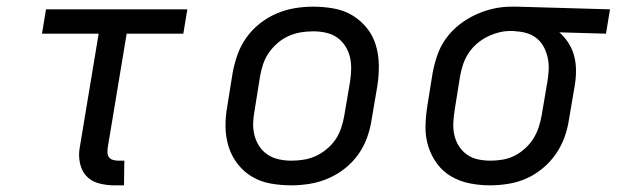

<svg xmlns="http://www.w3.org/2000/svg" viewBox="-20 -548 1850 576"><path d="M352 8H322Q299 8 276.5 2Q254 -4 239.5 -19.5Q225 -35 220 -58Q215 -81 219 -104L276 -447H106L118 -520H542L530 -447H360L303 -104Q302 -96 302.5 -88.5Q303 -81 307.5 -75.5Q312 -70 320 -68Q328 -66 335 -66H353Z M854 8Q822 8 791.5 2.5Q761 -3 736 -18Q711 -33 693 -56Q675 -79 666 -107.5Q657 -136 656.5 -167Q656 -198 662 -230L678 -330Q683 -357 692.5 -384Q702 -411 719 -435Q736 -459 759.5 -477.5Q783 -496 810 -507.5Q837 -519 864.5 -523.5Q892 -528 919 -528Q951 -528 981.5 -522.5Q1012 -517 1037 -502Q1062 -487 1080.5 -464Q1099 -441 1107.5 -412.5Q1116 -384 1116.5 -353Q1117 -322 1112 -290L1095 -190Q1091 -163 1081.5 -136Q1072 -109 1055 -85Q1038 -61 1014.5 -42.5Q991 -24 964 -12.5Q937 -1 909 3.5Q881 8 854 8ZM854 -66Q873 -66 891.5 -69Q910 -72 927.5 -80Q945 -88 961 -101.5Q977 -115 987.5 -131Q998 -147 1004 -165.5Q1010 -184 1013 -202L1030 -302Q1033 -322 1033.5 -341Q1034 -360 1029.5 -378Q1025 -396 1015 -411Q1005 -426 990.5 -436Q976 -446 957.5 -450Q939 -454 920 -454Q901 -454 882.5 -451Q864 -448 846 -440Q828 -432 812.5 -418.5Q797 -405 786 -389Q775 -373 769 -354.5Q763 -336 760 -318L744 -218Q740 -198 739.5 -179Q739 -160 743.5 -142Q748 -124 758 -109Q768 -94 783 -84Q798 -74 816.5 -70Q835 -66 854 -66Z M1450 8Q1419 8 1389 2Q1359 -4 1334 -18.5Q1309 -33 1291.5 -56.5Q1274 -80 1265 -108.5Q1256 -137 1256.5 -168Q1257 -199 1262 -230L1278 -330Q1283 -356 1292 -382.5Q1301 -409 1318 -432.5Q1335 -456 1358 -474Q1381 -492 1407 -504Q1433 -516 1460 -522Q1487 -528 1514 -528H1531L1810 -520L1798 -447L1658 -451Q1674 -437 1685.5 -419Q1697 -401 1702.5 -380Q1708 -359 1708 -336Q1708 -313 1704 -290L1687 -190Q1683 -163 1673.5 -136.5Q1664 -110 1647.5 -86Q1631 -62 1608 -43Q1585 -24 1559 -12.5Q1533 -1 1505 3.5Q1477 8 1450 8ZM1451 -66Q1469 -66 1487.5 -69Q1506 -72 1523 -80.5Q1540 -89 1555 -102.5Q1570 -116 1580 -132Q1590 -148 1596 -166Q1602 -184 1605 -202L1622 -302Q1625 -320 1626 -338Q1627 -356 1623.5 -373Q1620 -390 1612.5 -405Q1605 -420 1592.5 -431Q1580 -442 1563.5 -447.5Q1547 -453 1529 -454L1519 -455H1510Q1492 -455 1474 -450Q1456 -445 1439.5 -436.5Q1423 -428 1408.5 -415Q1394 -402 1384 -386Q1374 -370 1368.5 -352.5Q1363 -335 1360 -318L1344 -218Q1341 -199 1340 -180Q1339 -161 1343 -143Q1347 -125 1356.5 -110Q1366 -95 1380.5 -84.5Q1395 -74 1413.5 -70Q1432 -66 1451 -66Z"/></svg>

Font: Iosevka Aile Oblique
Style: Regular
Weight: 400
Italic angle: -9°
Designer: Belleve Invis
Foundry: Belleve Invis
Version: Version 31.1.0; ttfautohint (v1.8.4)